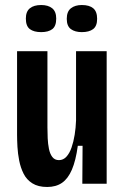

<svg xmlns="http://www.w3.org/2000/svg" viewBox="-20 -732 497 765"><path d="M168 13Q132 13 109 -1.5Q86 -16 74 -40Q62 -64 56.5 -92Q51 -120 49.5 -147Q48 -174 48 -195V-528H169V-224Q169 -203 170 -181Q171 -159 175 -139Q179 -119 188.5 -106.5Q198 -94 215 -94Q232 -94 244.5 -107.5Q257 -121 265 -144Q273 -167 277.5 -195Q282 -223 283 -252V-528H405V-215V0H308L309 -151H290Q282 -92 266.5 -56Q251 -20 227 -3.5Q203 13 168 13ZM306 -604Q279 -604 262.5 -616Q246 -628 246 -657Q246 -686 262.5 -699Q279 -712 306 -712Q336 -712 351.5 -699Q367 -686 367 -657Q367 -628 351 -616Q335 -604 306 -604ZM144 -604Q115 -604 99 -616Q83 -628 83 -658Q83 -686 99 -699Q115 -712 144 -712Q172 -712 188 -699Q204 -686 204 -658Q204 -628 188.5 -616Q173 -604 144 -604Z"/></svg>

Font: Bricolage Grotesque Condensed SemiBold
Style: Regular
Weight: 600
Width: 3
Designer: Mathieu Triay
Foundry: Atelier Triay
Version: Version 1.000;gftools[0.9.30]